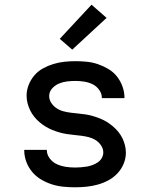

<svg xmlns="http://www.w3.org/2000/svg" viewBox="-20 -788 640 816"><path d="M299 8Q274 8 249 5.5Q224 3 200.5 -4.5Q177 -12 155 -25Q133 -38 117 -57Q101 -76 92 -100Q83 -124 83 -149V-151H179V-150Q179 -131 191.5 -114.5Q204 -98 222 -90Q240 -82 259.5 -79Q279 -76 299 -76Q311 -76 323.5 -77Q336 -78 348.5 -80Q361 -82 373 -86.5Q385 -91 395.5 -98Q406 -105 412.5 -116.5Q419 -128 419 -140Q419 -156 409.5 -170Q400 -184 386.5 -192.5Q373 -201 357.5 -205Q342 -209 326 -211Q310 -213 294.5 -214.5Q279 -216 263 -218.5Q247 -221 231.5 -225.5Q216 -230 201.5 -236Q187 -242 173 -250.5Q159 -259 147 -269.5Q135 -280 125 -292.5Q115 -305 108 -319.5Q101 -334 97 -349.5Q93 -365 93 -381Q93 -405 102 -427.5Q111 -450 126.5 -468Q142 -486 163 -497.5Q184 -509 207 -516Q230 -523 253.5 -525.5Q277 -528 301 -528Q325 -528 349.5 -525.5Q374 -523 397 -515Q420 -507 441 -494.5Q462 -482 477 -463Q492 -444 500.5 -420.5Q509 -397 509 -373V-371H413V-372Q413 -390 401.5 -406Q390 -422 373.5 -430Q357 -438 338.5 -441Q320 -444 301 -444Q283 -444 265.5 -442Q248 -440 231 -433Q214 -426 201.5 -412Q189 -398 189 -380Q189 -364 198 -350.5Q207 -337 220.5 -328Q234 -319 249.5 -315Q265 -311 281 -309Q297 -307 313 -305.5Q329 -304 345 -301.5Q361 -299 376 -294.5Q391 -290 406 -284Q421 -278 434.5 -269.5Q448 -261 460.5 -250.5Q473 -240 483 -227.5Q493 -215 500 -201Q507 -187 511 -171Q515 -155 515 -139Q515 -115 505.5 -92Q496 -69 479 -51Q462 -33 440.5 -21.5Q419 -10 395.5 -3.5Q372 3 347.5 5.5Q323 8 299 8ZM287 -577 234 -623 369 -768 433 -712Z"/></svg>

Font: Iosevka Aile Medium
Style: Regular
Weight: 500
Designer: Belleve Invis
Foundry: Belleve Invis
Version: Version 27.3.5; ttfautohint (v1.8.4)